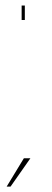

<svg xmlns="http://www.w3.org/2000/svg" viewBox="-20 -627 186 692"><path d="M58 -607V-555H69.5V-607ZM4 45.5H18L89.5 -56.5H66Z"/></svg>

Font: Anybody Thin
Style: Regular
Weight: 100
Designer: Tyler Finck
Foundry: Etcetera Type Company
Version: Version 1.114;gftools[0.9.25]